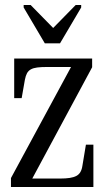

<svg xmlns="http://www.w3.org/2000/svg" viewBox="-20 -751 419 771"><path d="M160 -577H221L306 -721V-731H284L185 -630H202L103 -731H75V-721ZM101 -18 80 -34H221Q244 -34 260 -36.5Q276 -39 286.5 -44.5Q297 -50 303 -60.5Q309 -71 311 -86L325 -170H355V0H24V-36L275 -500L297 -482H168Q145 -482 129.5 -480Q114 -478 104 -472.5Q94 -467 88.5 -457Q83 -447 80 -431L67 -357H37V-516H350V-481Z"/></svg>

Font: Roboto Serif 120pt ExtraCondensed
Style: Regular
Weight: 400
Width: 2
Designer: Greg Gazdowicz
Foundry: Commercial Type
Version: Version 1.008